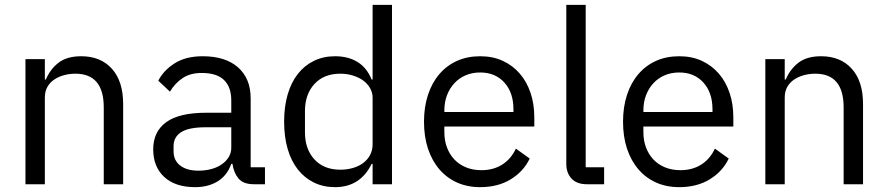

<svg xmlns="http://www.w3.org/2000/svg" viewBox="-20 -760 3660 792"><path d="M85 0V-516H165V-432H169Q188 -476 222.5 -502Q257 -528 315 -528Q395 -528 441.5 -476.5Q488 -425 488 -331V0H408V-317Q408 -456 291 -456Q267 -456 244.5 -450Q222 -444 204 -432Q186 -420 175.5 -401.5Q165 -383 165 -358V0Z M1028 0Q983 0 963.5 -24Q944 -48 939 -84H934Q917 -36 878 -12Q839 12 785 12Q703 12 657.5 -30Q612 -72 612 -144Q612 -217 665.5 -256Q719 -295 832 -295H934V-346Q934 -401 904 -430Q874 -459 812 -459Q765 -459 733.5 -438Q702 -417 681 -382L633 -427Q654 -469 700 -498.5Q746 -528 816 -528Q910 -528 962 -482Q1014 -436 1014 -354V-70H1073V0ZM798 -56Q828 -56 853 -63Q878 -70 896 -83Q914 -96 924 -113Q934 -130 934 -150V-235H828Q759 -235 727.5 -215Q696 -195 696 -157V-136Q696 -98 723.5 -77Q751 -56 798 -56Z M1517 -84H1513Q1466 12 1362 12Q1314 12 1275 -7Q1236 -26 1208.5 -61Q1181 -96 1166.5 -146Q1152 -196 1152 -258Q1152 -320 1166.5 -370Q1181 -420 1208.5 -455Q1236 -490 1275 -509Q1314 -528 1362 -528Q1416 -528 1454.5 -504.5Q1493 -481 1513 -432H1517V-740H1597V0H1517ZM1384 -60Q1411 -60 1435.5 -67Q1460 -74 1478 -87.5Q1496 -101 1506.5 -120.5Q1517 -140 1517 -165V-357Q1517 -378 1506.5 -396.5Q1496 -415 1478 -428Q1460 -441 1435.5 -448.5Q1411 -456 1384 -456Q1316 -456 1277 -413.5Q1238 -371 1238 -302V-214Q1238 -145 1277 -102.5Q1316 -60 1384 -60Z M1961 12Q1908 12 1865.5 -7Q1823 -26 1792.5 -61.5Q1762 -97 1745.5 -146.5Q1729 -196 1729 -258Q1729 -319 1745.5 -369Q1762 -419 1792.5 -454.5Q1823 -490 1865.5 -509Q1908 -528 1961 -528Q2013 -528 2054 -509Q2095 -490 2124 -456.5Q2153 -423 2168.5 -377Q2184 -331 2184 -276V-238H1813V-214Q1813 -181 1823.5 -152.5Q1834 -124 1853.5 -103Q1873 -82 1901.5 -70Q1930 -58 1966 -58Q2015 -58 2051.5 -81Q2088 -104 2108 -147L2165 -106Q2140 -53 2087 -20.5Q2034 12 1961 12ZM1961 -461Q1928 -461 1901 -449.5Q1874 -438 1854.5 -417Q1835 -396 1824 -367.5Q1813 -339 1813 -305V-298H2098V-309Q2098 -378 2060.5 -419.5Q2023 -461 1961 -461Z M2401 0Q2359 0 2337.5 -23.5Q2316 -47 2316 -83V-740H2396V-70H2472V0Z M2782 12Q2729 12 2686.5 -7Q2644 -26 2613.5 -61.5Q2583 -97 2566.5 -146.5Q2550 -196 2550 -258Q2550 -319 2566.5 -369Q2583 -419 2613.5 -454.5Q2644 -490 2686.5 -509Q2729 -528 2782 -528Q2834 -528 2875 -509Q2916 -490 2945 -456.5Q2974 -423 2989.5 -377Q3005 -331 3005 -276V-238H2634V-214Q2634 -181 2644.5 -152.5Q2655 -124 2674.5 -103Q2694 -82 2722.5 -70Q2751 -58 2787 -58Q2836 -58 2872.5 -81Q2909 -104 2929 -147L2986 -106Q2961 -53 2908 -20.5Q2855 12 2782 12ZM2782 -461Q2749 -461 2722 -449.5Q2695 -438 2675.5 -417Q2656 -396 2645 -367.5Q2634 -339 2634 -305V-298H2919V-309Q2919 -378 2881.5 -419.5Q2844 -461 2782 -461Z M3137 0V-516H3217V-432H3221Q3240 -476 3274.5 -502Q3309 -528 3367 -528Q3447 -528 3493.5 -476.5Q3540 -425 3540 -331V0H3460V-317Q3460 -456 3343 -456Q3319 -456 3296.5 -450Q3274 -444 3256 -432Q3238 -420 3227.5 -401.5Q3217 -383 3217 -358V0Z"/></svg>

Font: IBM Plex Sans Thai
Style: Regular
Weight: 400
Designer: Mike Abbink, Paul van der Laan, Pieter van Rosmalen, Ben Mitchell, Mark Frömberg
Foundry: Bold Monday
Version: Version 1.1